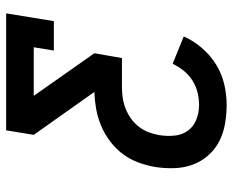

<svg xmlns="http://www.w3.org/2000/svg" viewBox="-88 -688 775 640"><g transform="rotate(-90 300.0 -367.5)"><path d="M271 0Q239 0 207.5 -5.5Q176 -11 149 -25Q122 -39 102 -62Q82 -85 71.5 -113.5Q61 -142 60 -174.5Q59 -207 64 -239Q69 -267 79 -294.5Q89 -322 107 -346Q125 -370 149.5 -388.5Q174 -407 201.5 -418.5Q229 -430 257.5 -435Q286 -440 314 -441L171 -643L186 -735H576L550 -576H452L463 -643H301L443 -441L427 -349H330Q312 -349 294.5 -346.5Q277 -344 259 -337Q241 -330 225.5 -319Q210 -308 198 -292.5Q186 -277 179.5 -259.5Q173 -242 170 -224Q166 -199 168.5 -173.5Q171 -148 185 -129Q199 -110 222 -101Q245 -92 271 -92Q291 -92 312 -97Q333 -102 352 -114Q371 -126 384.5 -143Q398 -160 408 -180L499 -143Q485 -111 460.5 -82.5Q436 -54 405 -35Q374 -16 339.5 -8Q305 0 271 0Z"/></g></svg>

Font: Iosevka Etoile Semibold
Style: Italic
Weight: 600
Italic angle: -9°
Designer: Belleve Invis
Foundry: Belleve Invis
Version: Version 22.1.2; ttfautohint (v1.8.4)